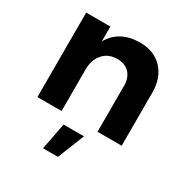

<svg xmlns="http://www.w3.org/2000/svg" viewBox="-176 -687 1021 1059"><g transform="rotate(30 335.0 -157.5)"><path d="M414.1 -543.9Q504.4 -543.9 557.6 -488Q610.8 -432.1 610.8 -337.9V0H457V-293Q457 -343.8 428.7 -373.3Q400.4 -402.8 351.1 -402.8Q294.4 -402.3 261.2 -364Q228 -325.7 228 -265.1V0H74.2V-538.1H228V-443.8Q284.2 -542.5 414.1 -543.9ZM242.2 229 274.9 59.1H404.8L336.9 229Z"/></g></svg>

Font: Montserrat arm SemiBold
Style: Regular
Weight: 600
Designer: Julieta Ulanovsky
Foundry: Julieta Ulanovsky
Version: Version 6.000;PS 006.000;hotconv 1.0.88;makeotf.lib2.5.64775